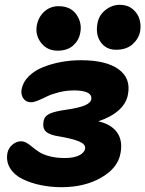

<svg xmlns="http://www.w3.org/2000/svg" viewBox="-20 -777 611 807"><path d="M467.8 -567.9Q425.8 -567.9 403.1 -600.1Q380.4 -632.3 390.1 -681.2Q396.5 -713.9 423.8 -735.4Q451.2 -756.8 483.9 -756.8Q515.6 -756.8 537.4 -739Q559.1 -721.2 566.4 -695.8Q573.7 -670.4 568.8 -644Q562 -612.8 536.4 -590.3Q510.7 -567.9 467.8 -567.9ZM222.2 -564Q178.7 -564 153.1 -596.4Q127.4 -628.9 134.8 -670.9Q142.1 -707 167 -729Q191.9 -751 226.1 -751Q277.3 -751 301.8 -715.1Q326.2 -679.2 316.9 -637.2Q311 -606.4 286.9 -585.2Q262.7 -564 222.2 -564ZM238.8 9.8Q193.8 9.8 151.9 1.2Q109.9 -7.3 75.2 -24.2Q40.5 -41 22.7 -69.6Q4.9 -98.1 11.2 -133.8Q15.6 -155.3 32.5 -169.2Q49.3 -183.1 67.9 -183.1Q81.1 -183.1 93 -175.8Q105 -168.5 117.2 -158.2Q129.4 -147.9 145.3 -137.7Q161.1 -127.4 189 -120.1Q216.8 -112.8 252.9 -112.8Q290 -112.8 312.7 -124Q335.4 -135.3 337.9 -153.8Q339.8 -170.4 313.7 -181.9Q287.6 -193.4 231.9 -203.1Q189.5 -209 173.6 -223.6Q157.7 -238.3 163.1 -267.1Q166.5 -288.6 188 -298.8Q209.5 -309.1 258.8 -315.9Q310.5 -323.2 336.2 -334Q361.8 -344.7 363.8 -360.8Q365.7 -379.4 346.7 -388.2Q327.6 -397 292 -397Q258.8 -397 227.8 -389.2Q196.8 -381.3 178.2 -372.1Q159.7 -362.8 141.1 -355Q122.6 -347.2 110.8 -347.2Q89.4 -347.2 78.1 -363.3Q66.9 -379.4 70.8 -401.9Q76.7 -432.6 101.3 -456.8Q126 -481 161.9 -495.1Q197.8 -509.3 238 -516.6Q278.3 -523.9 319.8 -523.9Q425.3 -523.9 477.8 -486.3Q530.3 -448.7 518.1 -381.8Q512.2 -343.8 479.5 -314.2Q446.8 -284.7 393.1 -267.1Q447.3 -254.9 471.7 -220.9Q496.1 -187 486.8 -134.8Q477.1 -72.3 406.7 -31.2Q336.4 9.8 238.8 9.8Z"/></svg>

Font: Shantell Sans Normal
Style: Bold Italic
Weight: 700
Italic angle: -11.31°
Designer: Stephen Nixon, Anya Danilova, Shantell Martin
Foundry: Arrow Type
Version: Version 1.006;[559af2be0]